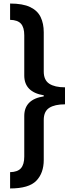

<svg xmlns="http://www.w3.org/2000/svg" viewBox="-20 -871 414 1084"><path d="M37 -851Q109 -851 150.5 -831Q192 -811 209.5 -774.5Q227 -738 227 -689V-467Q227 -419 258 -398.5Q289 -378 347 -378V-282Q289 -282 258 -262Q227 -242 227 -194V32Q227 106 185 149.5Q143 193 37 193V101Q80 100 98.5 78.5Q117 57 117 13V-216Q117 -310 227 -327V-333Q117 -351 117 -445V-672Q117 -716 98.5 -737Q80 -758 37 -759Z"/></svg>

Font: Noto Sans Tamil UI Condensed SemiBold
Style: Regular
Weight: 600
Width: 3
Designer: Jelle Bosma - Monotype Design Team
Foundry: Monotype Imaging Inc.
Version: Version 2.004; ttfautohint (v1.8.4.7-5d5b)